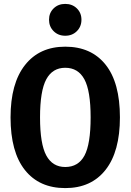

<svg xmlns="http://www.w3.org/2000/svg" viewBox="-20 -947 669 983"><path d="M594 -346Q594 -171 520.5 -77.5Q447 16 314 16Q181 16 107.5 -76.5Q34 -169 34 -346Q34 -520 108 -614Q182 -708 314 -708Q447 -708 520.5 -616Q594 -524 594 -346ZM185 -346Q185 -210 217 -151Q249 -92 314 -92Q381 -92 412.5 -150.5Q444 -209 444 -346Q444 -482 412 -541Q380 -600 314 -600Q249 -600 217 -541Q185 -482 185 -346ZM397 -846Q397 -811 373.5 -787.5Q350 -764 314 -764Q278 -764 254.5 -787.5Q231 -811 231 -846Q231 -881 254.5 -904Q278 -927 314 -927Q350 -927 373.5 -904Q397 -881 397 -846Z"/></svg>

Font: Fira Sans Condensed SemiBold
Style: Regular
Weight: 600
Width: 3
Designer: bBox Type GmbH & Carrois Corporate GbR & Edenspiekermann AG
Foundry: bBox Type GmbH & Carrois Corporate GbR & Edenspiekermann AG
Version: Version 4.301